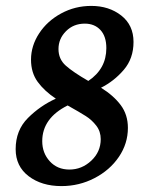

<svg xmlns="http://www.w3.org/2000/svg" viewBox="-20 -618 504 650"><path d="M169 -284Q130 -310 107.5 -341Q85 -372 85 -416Q85 -463 112.5 -505Q140 -547 187 -572.5Q234 -598 289 -598Q349 -598 390.5 -565.5Q432 -533 432 -476Q432 -420 399 -381.5Q366 -343 322 -321Q364 -295 388.5 -262.5Q413 -230 413 -185Q413 -132 382.5 -87Q352 -42 300 -15Q248 12 188 12Q121 12 77 -21.5Q33 -55 33 -113Q33 -177 74.5 -218.5Q116 -260 169 -284ZM279 -344Q340 -385 340 -455Q340 -495 320 -516.5Q300 -538 267 -538Q229 -538 203.5 -512.5Q178 -487 178 -452Q178 -418 202.5 -396Q227 -374 279 -344ZM321 -147Q321 -173 306 -192.5Q291 -212 270.5 -225Q250 -238 209 -261Q123 -218 123 -140Q123 -100 148.5 -72Q174 -44 215 -44Q257 -44 289 -74Q321 -104 321 -147Z"/></svg>

Font: Alegreya Medium
Style: Italic
Weight: 500
Italic angle: -7°
Designer: Juan Pablo del Peral
Foundry: Huerta Tipografica
Version: Version 2.008; ttfautohint (v1.8)